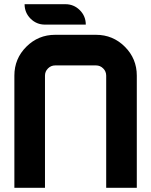

<svg xmlns="http://www.w3.org/2000/svg" viewBox="-20 -899 724 919"><path d="M195.3 -537.1V0H48.8V-537.1Q48.8 -618.2 106 -675.3Q163.1 -732.4 244.1 -732.4H439.5Q520.5 -732.4 577.6 -675.3Q634.8 -618.2 634.8 -537.1V0H488.3V-537.1Q488.3 -557.1 473.9 -571.5Q459.5 -585.9 439.5 -585.9H244.1Q224.1 -585.9 209.7 -571.5Q195.3 -557.1 195.3 -537.1ZM195.3 -781.2Q154.8 -781.2 126.2 -809.8Q97.7 -838.4 97.7 -878.9H293Q333.5 -878.9 362.1 -850.3Q390.6 -821.8 390.6 -781.2Z"/></svg>

Font: Audex
Style: Regular
Weight: 400
Designer: GGBotNet
Foundry: GGBotNet
Version: 1.00